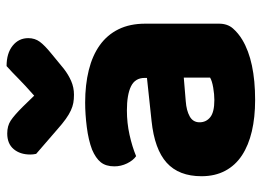

<svg xmlns="http://www.w3.org/2000/svg" viewBox="-126 -654 796 584"><g transform="rotate(-90 272.0 -362.0)"><path d="M260 -108Q277 -108 297.5 -111.5Q318 -115 328 -121V-201L256 -195Q228 -193 210 -183Q192 -173 192 -153Q192 -133 207.5 -120.5Q223 -108 260 -108ZM252 -501Q306 -501 350.5 -490Q395 -479 426.5 -456.5Q458 -434 475 -399.5Q492 -365 492 -318V-94Q492 -68 477.5 -51.5Q463 -35 443 -23Q378 16 260 16Q207 16 164.5 6Q122 -4 91.5 -24Q61 -44 44.5 -75Q28 -106 28 -147Q28 -216 69 -253Q110 -290 196 -299L327 -313V-320Q327 -349 301.5 -361.5Q276 -374 228 -374Q190 -374 154 -366Q118 -358 89 -346Q76 -355 67 -373.5Q58 -392 58 -412Q58 -438 70.5 -453.5Q83 -469 109 -480Q138 -491 177.5 -496Q217 -501 252 -501ZM273 -656Q306 -685 325 -704Q344 -723 363 -740Q402 -740 425 -721.5Q448 -703 448 -674Q448 -654 437 -639Q426 -624 400 -603L355 -566Q337 -552 317.5 -543.5Q298 -535 276 -535Q262 -535 251 -537Q240 -539 228 -544.5Q216 -550 202 -560Q188 -570 170 -586L96 -650Q95 -655 94.5 -659Q94 -663 94 -668Q94 -699 110.5 -718.5Q127 -738 158 -738Q181 -738 197 -727.5Q213 -717 239 -691Z"/></g></svg>

Font: Baloo Bhai
Style: Regular
Weight: 400
Designer: Supriya Tembe, Noopur Datye and Ek Type
Foundry: Ek Type
Version: Version 1.100;PS 1.000;hotconv 1.0.88;makeotf.lib2.5.647800;